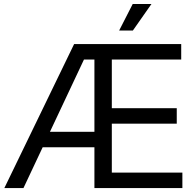

<svg xmlns="http://www.w3.org/2000/svg" viewBox="-20 -950 983 970"><path d="M2 0 354.5 -727.5H895.5V-649.4H544.9V-403.3H873V-325.2H544.9V-78.1H901.4V0H457V-649.4H404.3L98.6 0ZM168.9 -206.1V-284.2H501V-206.1ZM582 -795.9 650.4 -929.7H745.1L651.4 -795.9Z"/></svg>

Font: Inter Tight
Style: Regular
Weight: 400
Designer: Rasmus Andersson
Foundry: rsms
Version: Version 3.002